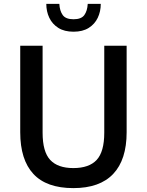

<svg xmlns="http://www.w3.org/2000/svg" viewBox="-20 -955 755 987"><path d="M84 -720H199V-273Q199 -175 238 -133Q277 -91 357 -91Q438 -91 477 -133Q516 -175 516 -273V-720H631V-275Q631 -134 562 -61Q493 12 357 12Q219 12 151.5 -61Q84 -134 84 -275ZM358 -792Q311 -792 280 -811.5Q249 -831 233.5 -863.5Q218 -896 218 -935H285Q287 -899 302.5 -877.5Q318 -856 358 -856Q398 -856 413.5 -877.5Q429 -899 431 -935H498Q498 -896 482.5 -863.5Q467 -831 436 -811.5Q405 -792 358 -792Z"/></svg>

Font: Kufam Medium
Style: Regular
Weight: 500
Designer: Wael Morcos, Artur Schmal
Foundry: Original Type
Version: Version 1.300; ttfautohint (v1.8.3)